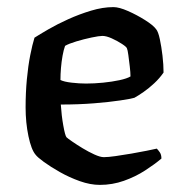

<svg xmlns="http://www.w3.org/2000/svg" viewBox="-20 -520 510 540"><path d="M261 0Q234 0 204.5 -10.5Q175 -21 148.5 -36Q122 -51 103.5 -64.5Q85 -78 80 -85Q68 -99 60 -137Q52 -175 52 -218Q52 -259 55.5 -296.5Q59 -334 65 -364.5Q71 -395 77 -414Q91 -423 116 -437.5Q141 -452 172 -466Q203 -480 236 -490Q269 -500 299 -500Q315 -500 340 -489Q365 -478 388 -463.5Q411 -449 419 -438Q425 -431 429.5 -410Q434 -389 437 -363.5Q440 -338 440 -316Q429 -300 414 -286Q399 -272 384 -261.5Q369 -251 358 -245Q348 -242 318 -237.5Q288 -233 245 -229.5Q202 -226 151 -226Q153 -195 158 -167Q163 -139 167 -134Q170 -131 183 -122Q196 -113 212.5 -103Q229 -93 245.5 -85.5Q262 -78 272 -78Q284 -78 305 -81Q326 -84 349.5 -88Q373 -92 392.5 -96Q412 -100 421 -102Q425 -98 429.5 -91.5Q434 -85 434 -74Q415 -58 388 -40.5Q361 -23 328.5 -11.5Q296 0 261 0ZM222 -285Q245 -285 270 -287.5Q295 -290 316 -294.5Q337 -299 347 -305Q347 -316 345 -333Q343 -350 341 -365Q339 -380 337 -384Q336 -388 323 -396.5Q310 -405 294.5 -412Q279 -419 268 -419Q259 -419 237.5 -414.5Q216 -410 194.5 -403.5Q173 -397 163 -391Q159 -380 156 -363.5Q153 -347 151.5 -329Q150 -311 150 -295Q160 -290 181.5 -287.5Q203 -285 222 -285Z"/></svg>

Font: Texturina 12pt Medium
Style: Regular
Weight: 500
Designer: Guillermo Torres Carreño
Foundry: Omnibus-Type
Version: Version 1.002